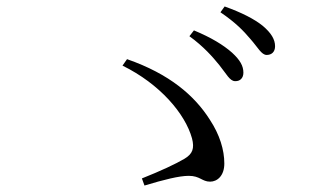

<svg xmlns="http://www.w3.org/2000/svg" viewBox="-20 -731 1040 594"><path d="M659 -529C680 -503 691 -480 707 -480C722 -479 733 -489 733 -506C733 -527 723 -545 698 -568C671 -592 633 -615 580 -637L566 -619C610 -587 638 -555 659 -529ZM755 -610C778 -584 789 -561 805 -561C820 -561 831 -570 831 -588C831 -609 819 -629 793 -651C767 -672 728 -692 675 -711L662 -693C709 -661 733 -636 755 -610ZM419 -179 427 -157C487 -175 534 -187 564 -187C599 -187 605 -169 630 -169C652 -169 674 -187 674 -225C674 -267 660 -314 629 -361C582 -435 505 -502 373 -548L359 -528C475 -471 553 -379 574 -303C582 -272 576 -255 551 -240C524 -224 477 -202 419 -179Z"/></svg>

Font: Noto Serif CJK KR
Style: Regular
Weight: 400
Designer: Ryoko NISHIZUKA 西塚涼子 (kana & ideographs); Frank Grießhammer (Latin, Greek & Cyrillic); Wenlong ZHANG 张文龙 (bopomofo); San
Foundry: Adobe
Version: Version 2.001;hotconv 1.1.0;makeotfexe 2.6.0